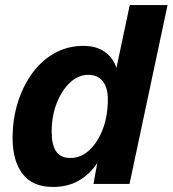

<svg xmlns="http://www.w3.org/2000/svg" viewBox="-20 -730 685 762"><path d="M190 12Q109 12 69.5 -40Q30 -92 30 -182Q30 -258 51 -324.5Q72 -391 109.5 -441.5Q147 -492 198.5 -520Q250 -548 311 -548Q362 -548 396 -524Q430 -500 442 -460L495 -710H645L494 0H351L366 -83Q336 -38 292.5 -13Q249 12 190 12ZM259 -103Q301 -103 334.5 -134Q368 -165 388 -217.5Q408 -270 408 -336Q408 -383 387.5 -408Q367 -433 331 -433Q290 -433 257 -401.5Q224 -370 204.5 -319Q185 -268 185 -207Q185 -156 202.5 -129.5Q220 -103 259 -103Z"/></svg>

Font: Geist
Style: Bold Italic
Weight: 700
Italic angle: -12°
Designer: Basement.studio, Andrés Briganti, Mateo Zaragoza
Foundry: Basement.studio, Vercel, Andrés Briganti, Guido Ferreyra, Mateo Zaragoza
Version: Version 1.500; ttfautohint (v1.8.4.7-5d5b)